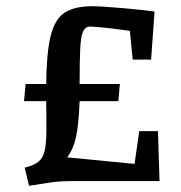

<svg xmlns="http://www.w3.org/2000/svg" viewBox="-20 -580 579 615"><path d="M62 -311H128Q129 -410 142 -464Q155 -518 186.5 -539Q218 -560 275 -560Q294 -560 321.5 -558Q349 -556 379 -553.5Q409 -551 434.5 -548Q460 -545 475 -543L464 -389H405L396 -481Q389 -482 371 -484.5Q353 -487 332 -489.5Q311 -492 293 -493.5Q275 -495 269 -495Q254 -495 246.5 -480Q239 -465 237 -425Q235 -385 235 -311H364L359 -256H235Q232 -178 223 -139Q214 -100 195 -76L411 -55L426 -160H486L491 0H208Q167 0 128.5 6.5Q90 13 73 15L59 -43Q88 -50 102.5 -61.5Q117 -73 122.5 -94.5Q128 -116 128.5 -155Q129 -194 128 -256H57Z"/></svg>

Font: Grenze Gotisch Medium
Style: Regular
Weight: 500
Designer: Renata Polastri
Foundry: Omnibus-Type
Version: Version 1.001